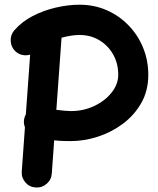

<svg xmlns="http://www.w3.org/2000/svg" viewBox="-20 -743 679 827"><path d="M47.4 -521Q27.8 -538.6 26.1 -565.7Q24.4 -592.8 42 -612.8Q74.2 -649.9 121.1 -674.1Q168 -698.2 220.5 -710.4Q272.9 -722.7 322.8 -722.7Q385.7 -722.7 439.7 -699Q493.7 -675.3 533.9 -633.5Q574.2 -591.8 596.4 -537.4Q618.7 -482.9 618.7 -420.9Q618.7 -352.1 588.4 -299.1Q558.1 -246.1 508.8 -209.5Q459.5 -172.9 400.9 -154.1Q342.3 -135.3 285.6 -135.3Q271.5 -135.3 252.7 -135.7Q233.9 -136.2 213.4 -138.7L203.1 4.4Q201.2 31.2 180.9 48.8Q160.6 66.4 133.8 64.5Q106.9 63 89.4 42.7Q71.8 22.5 73.7 -4.4L87.4 -194.3Q78.1 -218.8 87.4 -242.2Q89.4 -246.6 91.3 -250.5L109.9 -507.8Q94.2 -502.9 77.4 -506.1Q60.5 -509.3 47.4 -521ZM322.8 -592.3Q304.2 -592.3 284.4 -589.1Q264.6 -585.9 245.1 -580.6L222.7 -270Q240.2 -267.6 257.8 -266.1Q275.4 -264.6 285.6 -264.6Q339.8 -264.6 386.2 -286.6Q432.6 -308.6 460.9 -344.5Q489.3 -380.4 489.3 -420.9Q489.3 -469.7 467.3 -508.5Q445.3 -547.4 407.7 -569.8Q370.1 -592.3 322.8 -592.3Z"/></svg>

Font: Mikhak Bold
Style: Regular
Weight: 700
Designer: Amin Abedi
Version: Version 3.3